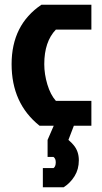

<svg xmlns="http://www.w3.org/2000/svg" viewBox="-20 -531 430 811"><path d="M206 132H181V60L207 0H147Q29 -94 29 -260Q29 -426 155 -511H366V-406H216Q167 -355 167 -260Q167 -218 180 -174.5Q193 -131 216 -105H366V0H292L269 60Q284 73 291 82Q313 108 313 146Q313 184 295 213Q277 242 249 260H161V179H206Q215 173 215.5 156Q216 139 206 132Z"/></svg>

Font: Jockey One
Style: Regular
Weight: 400
Designer: TypeTogether
Foundry: TypeTogether
Version: Version 1.002